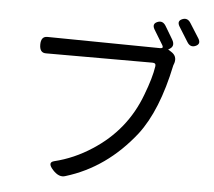

<svg xmlns="http://www.w3.org/2000/svg" viewBox="-58 -913 1116 1002"><g transform="rotate(5 500.0 -411.5)"><path d="M717 -780Q701 -808 728.5 -819.5Q756 -831 773 -803L813 -736Q835 -699 797 -682L814 -671Q846 -651 836 -615L831 -601Q781 -361 682 -232Q532 -41 321 23Q288 35 254 -2.5Q220 -40 255 -49Q358 -74 450 -134Q623 -245 694 -436Q729 -527 738 -588Q741 -606 722 -606H163Q130 -606 130 -649Q130 -692 163 -692L755 -685Q774 -685 765 -701ZM846 -806Q829 -834 856.5 -845.5Q884 -857 901 -829L949 -753Q966 -725 938.5 -713Q911 -701 894 -729Z"/></g></svg>

Font: Raw Maruko Gothic CJK TC
Style: Regular
Weight: 400
Version: Version 1.001